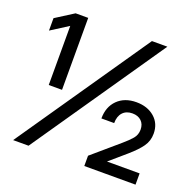

<svg xmlns="http://www.w3.org/2000/svg" viewBox="-127 -861 1011 994"><g transform="rotate(20 378.0 -364.0)"><path d="M194.3 -727.5V-331.1H121.1V-656.7L25.9 -596.2V-664.6L125 -727.5ZM45.4 0 545.4 -727.5H630.4L130.4 0ZM437.5 0V-56.6L583 -181.6Q611.8 -206.1 629.4 -226.8Q647 -247.6 647 -276.4Q647 -306.2 628.7 -323.7Q610.4 -341.3 579.1 -341.3Q545.4 -341.3 526.1 -320.3Q506.8 -299.3 506.8 -261.7H436.5Q436.5 -325.7 475.3 -364.3Q514.2 -402.8 579.1 -402.8Q640.1 -402.8 679 -369.1Q717.8 -335.4 717.8 -279.8Q717.8 -239.7 695.6 -208.5Q673.3 -177.2 629.9 -139.6L540.5 -62.5V-62H719.7V0Z"/></g></svg>

Font: Inter Display
Style: Regular
Weight: 400
Designer: Rasmus Andersson
Foundry: rsms
Version: Version 4.001;git-9221beed3